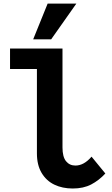

<svg xmlns="http://www.w3.org/2000/svg" viewBox="-20 -1068 640 1100"><path d="M191.5 -189V-672.5H37.5V-790H338V-223.5Q338 -169.5 358.2 -144.5Q378.5 -119.5 412 -119.5Q461 -119.5 504.5 -170.5L583.5 -74Q547 -34.5 502.5 -11.2Q458 12 397 12Q337.5 12 291.2 -10.2Q245 -32.5 218.2 -77.8Q191.5 -123 191.5 -189ZM170 -842.5 253 -1047.5H417.5L273 -842.5Z"/></svg>

Font: JuliaMono ExtraBold
Style: Regular
Weight: 800
Monospace: yes
Designer: cormullion
Foundry: corm
Version: Version 0.055; ttfautohint (v1.8.4)